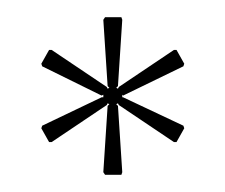

<svg xmlns="http://www.w3.org/2000/svg" viewBox="-20 -694 261 223"><path d="M123 -581 193 -548 194 -545 185 -529H182L118 -572L117 -574L115 -573L117 -571L122 -494L121 -491H102L100 -494L105 -571L107 -573L105 -574L104 -572L40 -529H37L28 -545L29 -548L98 -581H100V-584L98 -583L29 -617L28 -620L37 -636H40L104 -593L105 -591L107 -592L105 -594L100 -671L102 -674H121L122 -671L117 -594L115 -592L117 -591L118 -593L182 -636H185L194 -620L193 -617L123 -583L122 -584V-581Z"/></svg>

Font: FogtwoNo5
Style: Regular
Weight: 400
Designer: gluk (gluksza@wp.pl)
Foundry: gluk (gluksza@wp.pl)
Version: Version 0.87